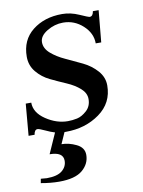

<svg xmlns="http://www.w3.org/2000/svg" viewBox="-76 -504 562 757"><g transform="rotate(-10 204.5 -125.5)"><path d="M54 177Q96 177 115.5 161Q135 145 135 121Q135 86 81 86L117 5Q100 0 79 -10Q58 -20 51 -20Q39 -20 36 0H12L23 -127H45Q45 -87 87.5 -58.5Q130 -30 175 -30Q193 -30 212 -34Q231 -38 250.5 -55.5Q270 -73 270 -102Q270 -126 248.5 -145Q227 -164 195.5 -177.5Q164 -191 133 -206Q102 -221 80.5 -247Q59 -273 59 -308Q59 -375 106.5 -412.5Q154 -450 225 -450Q259 -450 292.5 -435Q326 -420 331 -420Q344 -420 347 -440H370L358 -313H336Q336 -354 302 -385Q268 -416 223 -416Q189 -416 158.5 -397.5Q128 -379 128 -354Q128 -329 151 -309Q174 -289 207 -274Q240 -259 273 -243Q306 -227 329 -201Q352 -175 352 -142Q352 -72 295 -31Q238 10 160 10H154L134 55Q163 55 193 69.5Q223 84 223 113Q223 149 193.5 174Q164 199 100 199Q66 199 27 192L30 175Q48 177 54 177Z"/></g></svg>

Font: Judson
Style: Italic
Weight: 400
Italic angle: -9.5°
Version: Version 20110429